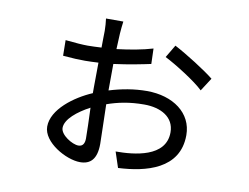

<svg xmlns="http://www.w3.org/2000/svg" viewBox="-72 -698 1100 848"><g transform="rotate(10 478.0 -274.5)"><path d="M315 -23.1C288 -23.1 233 -56.1 233 -88.1C233 -127.1 284.1 -168 339.1 -197.1C341.3 -141 343 -88.1 343 -60C343 -39.1 335.9 -23.1 315 -23.1ZM404.1 -290.8C404.1 -324.9 404.8 -365.8 404.8 -404.8C473.7 -413.7 536.9 -426.8 570 -433.9L567.8 -502.8C521.7 -489 465.9 -479 407 -471.9C408 -501.1 409.1 -525.9 410.2 -541.9C411.2 -555.8 413.7 -583.8 415.8 -596.9H338.1C340.2 -584.9 342 -556.8 342 -541.9C342 -528.8 340.9 -501.1 340.9 -467C318.9 -465.9 299 -464.8 279.1 -464.8C258.2 -464.8 225.1 -467 179 -471.9L180 -402C226.2 -398.1 249.3 -397 279.1 -397C298.3 -397 319.2 -398.1 339.1 -399.1C339.1 -360.1 338.1 -321 338.1 -288V-262.1C258.2 -228 165.1 -159.1 165.1 -82C165.1 -12.1 272 47.9 334.9 47.9C381 47.9 409.1 22 409.1 -46.9C409.1 -82 405.9 -155.2 404.8 -224.1C452.8 -241.1 505 -252.1 571 -252.1C644.9 -252.1 706 -219.8 706 -150.9C706 -39.1 565 -25.9 481.9 -25.9L505 44C627.8 38 777 2.1 777 -150.9C777 -250 690 -312.9 572.1 -312.9C516 -312.9 459.2 -302.9 404.1 -285.9ZM627.1 -475.1C675.1 -451 769.2 -392 805 -356.9L843 -415.8C805 -446.7 714.8 -503.9 660.9 -532Z"/></g></svg>

Font: Karasuma Gothic
Style: Regular
Weight: 400
Designer: Rasmus Andersson, Ryoko Nishizuka
Foundry: Genbu
Version: Version 1.00